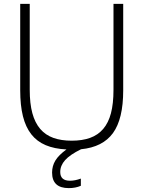

<svg xmlns="http://www.w3.org/2000/svg" viewBox="-20 -760 737 988"><path d="M334 208Q248 208 248 128Q248 94 265 66Q282 38 322 9Q260 6 215 -13Q170 -32 141 -69Q112 -106 98 -162Q84 -218 84 -295V-740H133V-298Q133 -227 146.5 -177.5Q160 -128 187 -96.5Q214 -65 254.5 -50.5Q295 -36 349 -36Q403 -36 443.5 -50.5Q484 -65 511 -96.5Q538 -128 551 -177.5Q564 -227 564 -298V-740H614V-295Q614 -148 561.5 -75.5Q509 -3 397 8Q340 36 315 64Q290 92 290 125Q290 170 340 170Q366 170 396 159V196Q369 208 334 208Z"/></svg>

Font: Encode Sans Narrow
Style: ExtraLight
Weight: 200
Designer: Pablo Impallari, Andres Torresi
Foundry: Pablo Impallari, Andres Torresi
Version: Version 1.000; ttfautohint (v1.00) -l 8 -r 50 -G 200 -x 14 -